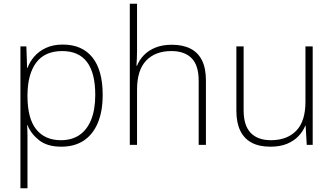

<svg xmlns="http://www.w3.org/2000/svg" viewBox="-20 -780 1794 1034"><path d="M90 234V-530H122L126 -414H128Q140 -447 164.5 -475.5Q189 -504 227.5 -522Q266 -540 318 -540Q422 -540 477.5 -471Q533 -402 533 -269Q533 -180 506.5 -117.5Q480 -55 430.5 -22.5Q381 10 310 10Q235 10 191 -24.5Q147 -59 128 -106H126Q128 -76 128 -44.5Q128 -13 128 16V234ZM308 -25Q367 -25 408 -53Q449 -81 471 -135.5Q493 -190 493 -269Q493 -387 448.5 -446Q404 -505 315 -505Q222 -505 175.5 -443.5Q129 -382 128 -269V-263Q128 -142 175 -83.5Q222 -25 308 -25Z M679 0V-760H718V-504Q718 -483 717 -465Q716 -447 715 -426H718Q730 -457 754.5 -482.5Q779 -508 816.5 -523.5Q854 -539 906 -539Q964 -539 1005 -518.5Q1046 -498 1067.5 -455.5Q1089 -413 1089 -347V0H1050V-345Q1050 -428 1012 -466.5Q974 -505 903 -505Q816 -505 767 -453.5Q718 -402 718 -297V0Z M1436 10Q1376 10 1335.5 -11.5Q1295 -33 1274 -76Q1253 -119 1253 -183V-530H1292V-187Q1292 -104 1330 -64.5Q1368 -25 1439 -25Q1526 -25 1575.5 -76Q1625 -127 1625 -232V-530H1664V0H1632L1626 -103H1624Q1612 -73 1587.5 -47Q1563 -21 1525.5 -5.5Q1488 10 1436 10Z"/></svg>

Font: Noto Sans Symbols ExtraLight
Style: Regular
Weight: 250
Version: Version 2.002